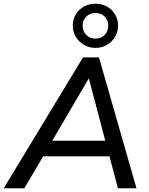

<svg xmlns="http://www.w3.org/2000/svg" viewBox="-48 -1014 804 1034"><path d="M-28 0 399 -705H485L687 0H587L536 -194L571 -172H151L196 -192L83 0ZM429 -590 223 -238 200 -256H549L524 -237L431 -590ZM466 -756Q432 -756 404 -772.5Q376 -789 360 -816Q344 -843 344 -876Q344 -910 360 -936.5Q376 -963 404 -978.5Q432 -994 466 -994Q501 -994 528.5 -978.5Q556 -963 572 -936Q588 -909 588 -876Q588 -843 572 -816Q556 -789 528.5 -772.5Q501 -756 466 -756ZM466 -806Q497 -806 516 -826Q535 -846 535 -876Q535 -905 516 -924.5Q497 -944 466 -944Q436 -944 416.5 -924.5Q397 -905 397 -876Q397 -846 416.5 -826Q436 -806 466 -806Z"/></svg>

Font: Nunito Sans 12pt SemiBold
Style: Italic
Weight: 600
Italic angle: -9°
Designer: Vernon Adams
Foundry: Vernon Adams
Version: Version 3.101;gftools[0.9.27]